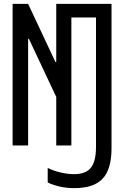

<svg xmlns="http://www.w3.org/2000/svg" viewBox="-20 -750 640 990"><path d="M364 220Q324 220 290 212.5Q256 205 226 191V116Q256 131 293 139.5Q330 148 362 148Q422 148 448.5 115Q475 82 475 7V-660H348V0H270V-250L129 -550H125V0H45V-730H125L266 -430H270V-730H555V15Q555 122 509.5 171Q464 220 364 220Z"/></svg>

Font: M PLUS Code Latin 60
Style: Regular
Weight: 400
Width: 7
Monospace: yes
Designer: Coji Morishita
Foundry: UNDERFOREST DESIGN
Version: Version 1.005; ttfautohint (v1.8.3)